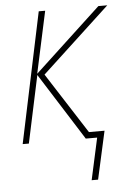

<svg xmlns="http://www.w3.org/2000/svg" viewBox="-51 -565 514 773"><g transform="rotate(-5 206.0 -179.0)"><path d="M288 169 325 0H279L107 -272L49 0H24L135 -527H161L107 -277L376 -527H412L136 -271L294 -25H357L314 169Z"/></g></svg>

Font: Noto Sans SemiCondensed Thin
Style: Italic
Weight: 100
Width: 4
Italic angle: -12°
Designer: Monotype Design Team
Foundry: Monotype Imaging Inc.
Version: Version 2.013; ttfautohint (v1.8.4.7-5d5b)